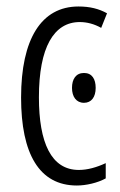

<svg xmlns="http://www.w3.org/2000/svg" viewBox="-20 -562 370 592"><path d="M217 10C245 10 281 2 306 -12V-59C278 -46 250 -38 223 -38C138 -38 100 -122 100 -262C100 -416 146 -494 226 -494C248 -494 271 -488 292 -476L310 -521C285 -535 257 -542 222 -542C107 -542 45 -441 45 -261C45 -88 101 10 217 10ZM239 -337C214 -337 202 -318 202 -291C202 -264 215 -245 239 -245C262 -245 275 -263 275 -291C275 -318 264 -337 239 -337Z"/></svg>

Font: Noto Sans UI Condensed Light
Style: Regular
Weight: 300
Width: 3
Designer: Monotype Design Team
Foundry: Monotype Imaging Inc.
Version: Version 1.901